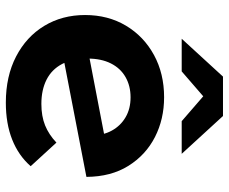

<svg xmlns="http://www.w3.org/2000/svg" viewBox="-84 -707 799 671"><g transform="rotate(90 315.5 -371.5)"><path d="M338.7 7.6Q246.6 7.6 177.5 -28.2Q108.4 -64 70.4 -126.7Q32.5 -189.4 32.5 -269.2Q32.5 -349.8 69.8 -412.3Q107.2 -474.7 172.2 -510.1Q237.2 -545.5 319.9 -545.5Q396.3 -545.5 459 -513.5Q521.6 -481.5 559.6 -420.8Q597.6 -360.2 598.2 -274L163.7 -190L161.9 -280.7L506.4 -346.9L452.6 -292.9Q453.2 -332.6 436.3 -363Q419.5 -393.5 389.7 -410.9Q360 -428.3 320.3 -428.3Q280.2 -428.3 249.4 -410.7Q218.5 -393.1 201.6 -359.4Q184.7 -325.8 184.7 -278.3Q184.7 -224.9 203.7 -188.9Q222.7 -152.8 258.4 -134.7Q294.1 -116.6 343.3 -116.6Q386.1 -116.6 418.2 -129.6Q450.2 -142.6 478.4 -169.2L560.8 -79.2Q523.8 -36.8 467.9 -14.6Q411.9 7.6 338.7 7.6ZM115.4 -607 247.7 -751.3H385.4L517.6 -607H403.5L265.2 -726.7H367.9L229.5 -607Z"/></g></svg>

Font: Montserrat Alternates Thin
Style: Regular
Weight: 100
Designer: Julieta Ulanovsky
Foundry: Julieta Ulanovsky
Version: Version 9.000